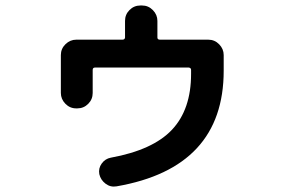

<svg xmlns="http://www.w3.org/2000/svg" viewBox="-20 -652 1040 707"><path d="M260.7 -252.9Q237.3 -252.9 220.7 -270Q204.1 -287.1 204.1 -309.6V-449.2Q204.1 -472.7 221.2 -489.3Q238.3 -505.9 260.7 -505.9H430.7Q439.5 -505.9 440.4 -513.7V-575.2Q440.4 -598.6 457 -615.2Q473.6 -631.8 497.1 -631.8H502.9Q526.4 -631.8 543 -614.7Q559.6 -597.7 559.6 -575.2V-513.7Q559.6 -505.9 569.3 -505.9H747.1Q770.5 -505.9 787.1 -488.8Q803.7 -471.7 803.7 -449.2V-391.6Q803.7 -34.2 409.2 34.2Q386.7 38.1 368.7 24.4Q350.6 10.7 345.7 -10.7Q341.8 -32.2 354.5 -49.8Q367.2 -67.4 387.7 -71.3Q543 -99.6 613.3 -174.3Q683.6 -249 683.6 -379.9V-394.5Q683.6 -402.3 674.8 -403.3H330.1Q321.3 -403.3 321.3 -394.5V-309.6Q321.3 -286.1 304.7 -269.5Q288.1 -252.9 264.6 -252.9Z"/></svg>

Font: Rounded Mgen+ 2m bold
Style: Bold
Weight: 700
Designer: [Source Han Sans]
Ryoko NISHIZUKA  (kana & ideographs); Paul D. Hunt (Latin, Greek & Cyrillic); Wenlong ZHANG  (bopomofo
Version: Version 1.059.20150602